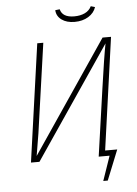

<svg xmlns="http://www.w3.org/2000/svg" viewBox="-64 -917 791 1107"><g transform="rotate(-5 331.0 -363.0)"><path d="M298 -863 324 -866Q336 -818 404 -818Q440 -818 466 -830.5Q492 -843 504 -868L528 -861Q517 -827 483.5 -806.5Q450 -786 404 -786Q358 -786 329 -807Q300 -828 298 -863ZM514 -32H584L514 142H488L537 0H474L529 -386Q555 -570 570 -647L131 0H82L178 -682H213L158 -295Q141 -164 118 -35L556 -682H605Z"/></g></svg>

Font: FiraGO UltraLight
Style: Italic
Weight: 200
Italic angle: -8°
Designer: bBox Type GmbH
Foundry: bBox Type GmbH
Version: Version 1.001